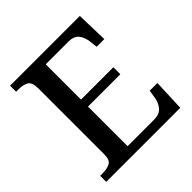

<svg xmlns="http://www.w3.org/2000/svg" viewBox="-188 -861 1008 1008"><g transform="rotate(-45 315.5 -357.0)"><path d="M35 0V-45H56Q86 -45 108 -56Q130 -67 130 -110V-599Q130 -645 108.5 -657Q87 -669 56 -669H35V-714H553L558 -537H501L496 -581Q492 -615 474 -638Q456 -661 415 -661H247V-399H487V-347H247V-53H442Q484 -53 503.5 -76.5Q523 -100 528 -133L535 -177H592L585 0Z"/></g></svg>

Font: Noto Serif Tamil Medium
Style: Regular
Weight: 500
Designer: Indian Type Foundry, Tom Grace, and the Monotype Design Team
Foundry: Monotype Imaging Inc.
Version: Version 2.004; ttfautohint (v1.8.4.7-5d5b)